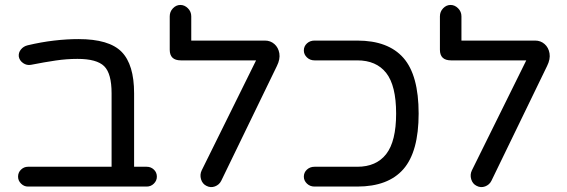

<svg xmlns="http://www.w3.org/2000/svg" viewBox="-20 -754 2293 776"><path d="M93 0Q77 0 65 -12Q53 -24 53 -40Q53 -57 65 -68.5Q77 -80 93 -80H431V-377Q431 -457 401 -486.5Q371 -516 293 -516Q250 -516 205.5 -509.5Q161 -503 105 -492Q88 -489 73.5 -499Q59 -509 56 -525Q54 -541 64.5 -554Q75 -567 92 -571Q147 -584 198.5 -590Q250 -596 297 -596Q421 -596 471.5 -544.5Q522 -493 522 -377V-80H573Q590 -80 602 -68.5Q614 -57 614 -40Q614 -24 602 -12Q590 0 573 0Z M814 -3Q798 -11 792.5 -29.5Q787 -48 795 -65L1015 -510H711Q666 -510 666 -553V-688Q666 -707 679 -720.5Q692 -734 709 -734Q726 -734 739.5 -720.5Q753 -707 753 -688V-590H1051Q1073 -590 1089 -576Q1105 -562 1109 -538.5Q1113 -515 1099 -487L874 -23Q866 -7 848.5 -0.5Q831 6 814 -3Z M1251 0Q1233 0 1220.5 -12Q1208 -24 1208 -40Q1208 -57 1220.5 -68.5Q1233 -80 1251 -80H1424Q1501 -80 1541 -131.5Q1581 -183 1581 -295Q1581 -408 1541 -459Q1501 -510 1424 -510H1251Q1233 -510 1220.5 -522Q1208 -534 1208 -550Q1208 -567 1220.5 -578.5Q1233 -590 1251 -590H1424Q1549 -590 1610.5 -520Q1672 -450 1672 -295Q1672 -141 1610.5 -70.5Q1549 0 1424 0Z M1906 -3Q1890 -11 1884.5 -29.5Q1879 -48 1887 -65L2107 -510H1803Q1758 -510 1758 -553V-688Q1758 -707 1771 -720.5Q1784 -734 1801 -734Q1818 -734 1831.5 -720.5Q1845 -707 1845 -688V-590H2143Q2165 -590 2181 -576Q2197 -562 2201 -538.5Q2205 -515 2191 -487L1966 -23Q1958 -7 1940.5 -0.5Q1923 6 1906 -3Z"/></svg>

Font: Varela Round
Style: Regular
Weight: 400
Designer: Joe Prince, Avraham Cornfeld
Foundry: Joe Prince, Avraham Cornfeld
Version: Version 3.010; ttfautohint (v1.8.4.7-5d5b)